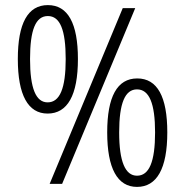

<svg xmlns="http://www.w3.org/2000/svg" viewBox="-20 -815 726 754"><path d="M167 -369C245 -369 286 -441 286 -583C286 -723 247 -795 168 -795C89 -795 50 -723 50 -583C50 -442 90 -369 167 -369ZM175 -93H224L511 -783H462ZM167 -413C121 -413 98 -468 98 -583C98 -698 120 -752 168 -752C216 -752 238 -697 238 -583C238 -468 215 -413 167 -413ZM518 -81C596 -81 637 -153 637 -295C637 -435 598 -507 519 -507C440 -507 401 -435 401 -295C401 -154 441 -81 518 -81ZM518 -125C472 -125 448 -180 448 -295C448 -410 471 -464 518 -464C566 -464 589 -409 589 -295C589 -180 566 -125 518 -125Z"/></svg>

Font: Noto Sans Kannada UI Condensed Light
Style: Regular
Weight: 300
Width: 3
Designer: Jelle Bosma - Monotype Design Team
Foundry: Monotype Imaging Inc.
Version: Version 2.005